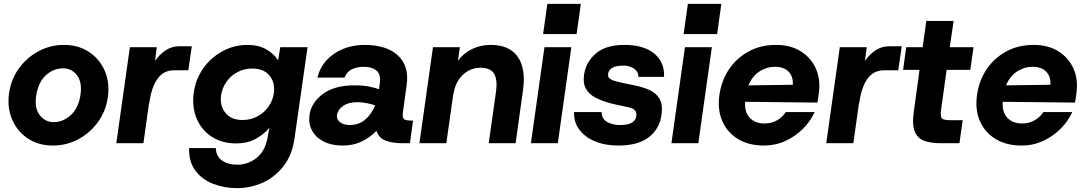

<svg xmlns="http://www.w3.org/2000/svg" viewBox="-20 -740 5603 992"><path d="M253 12Q179 12 124 -24.5Q69 -61 42.5 -123Q16 -185 27 -260Q38 -333 79 -388.5Q120 -444 180.5 -476Q241 -508 310 -508Q385 -508 440 -471.5Q495 -435 521.5 -373.5Q548 -312 537 -237Q527 -165 485.5 -108.5Q444 -52 383.5 -20Q323 12 253 12ZM258 -109Q306 -109 346 -145.5Q386 -182 396 -251Q405 -315 378 -351Q351 -387 305 -387Q257 -387 217.5 -351.5Q178 -316 167 -246Q157 -182 185 -145.5Q213 -109 258 -109Z M581 0 651 -496H790L781 -425Q805 -460 836.5 -480.5Q868 -501 906 -501H971L953 -377H881Q825 -377 793.5 -332.5Q762 -288 751 -206L750 -207L721 0Z M1204 232Q1140 232 1083 210.5Q1026 189 990.5 143Q955 97 957 25H1095Q1097 69 1128 90Q1159 111 1206 111Q1261 111 1305 76.5Q1349 42 1362 -27L1372 -80Q1344 -46 1301 -22.5Q1258 1 1200 1Q1127 1 1074 -33.5Q1021 -68 996 -127.5Q971 -187 981 -261Q991 -332 1030.5 -387.5Q1070 -443 1130 -475.5Q1190 -508 1259 -508Q1316 -508 1356.5 -484.5Q1397 -461 1417 -428L1428 -496H1569L1502 -27Q1490 60 1445.5 117.5Q1401 175 1338 203.5Q1275 232 1204 232ZM1233 -120Q1276 -120 1310.5 -139Q1345 -158 1367.5 -189.5Q1390 -221 1395 -260Q1402 -314 1372 -350Q1342 -386 1283 -386Q1242 -386 1207 -367.5Q1172 -349 1150 -317.5Q1128 -286 1122 -247Q1115 -193 1145 -156.5Q1175 -120 1233 -120Z M1751 12Q1693 12 1652 -9Q1611 -30 1592 -66Q1573 -102 1579 -145Q1588 -210 1648 -254.5Q1708 -299 1811 -299Q1857 -299 1888.5 -292.5Q1920 -286 1938 -279L1942 -308Q1949 -356 1925 -375.5Q1901 -395 1859 -395Q1825 -395 1798 -382Q1771 -369 1760 -339H1620Q1633 -392 1668.5 -430Q1704 -468 1754.5 -488Q1805 -508 1863 -508Q1977 -508 2036 -453.5Q2095 -399 2081 -301L2062 -162Q2058 -133 2066.5 -125Q2075 -117 2107 -117H2114L2098 0H2060Q2007 0 1972 -13.5Q1937 -27 1925 -64Q1894 -31 1850 -9.5Q1806 12 1751 12ZM1721 -146Q1718 -122 1737.5 -108Q1757 -94 1786 -94Q1835 -94 1868 -123Q1901 -152 1918 -196Q1899 -202 1875 -207Q1851 -212 1826 -212Q1780 -212 1752.5 -192.5Q1725 -173 1721 -146Z M2147 0 2217 -496H2356L2346 -426Q2374 -464 2417.5 -486Q2461 -508 2516 -508Q2612 -508 2655 -446.5Q2698 -385 2682 -273L2644 0H2505L2543 -268Q2551 -329 2532.5 -359.5Q2514 -390 2462 -390Q2410 -390 2370.5 -352.5Q2331 -315 2323 -252V-261L2286 0Z M2808 -720H2981L2959 -564H2786ZM2723 0 2793 -496H2932L2862 0Z M3174 12Q3106 12 3053.5 -10Q3001 -32 2972.5 -71Q2944 -110 2946 -161H3088Q3089 -124 3118.5 -109Q3148 -94 3182 -94Q3225 -94 3244.5 -106Q3264 -118 3267 -137Q3271 -158 3261.5 -168.5Q3252 -179 3237 -183Q3222 -187 3207 -190Q3191 -193 3167 -198.5Q3143 -204 3132 -207Q3089 -219 3056 -236Q3023 -253 3007 -282Q2991 -311 2998 -356Q3008 -421 3059.5 -464.5Q3111 -508 3206 -508Q3306 -508 3360 -463.5Q3414 -419 3411 -343H3278Q3279 -369 3256 -385Q3233 -401 3204 -401Q3163 -401 3144 -390Q3125 -379 3122 -359Q3119 -340 3133.5 -331.5Q3148 -323 3173 -317Q3183 -315 3200 -311Q3217 -307 3233.5 -304Q3250 -301 3258 -299Q3299 -291 3333.5 -276Q3368 -261 3386.5 -231.5Q3405 -202 3398 -149Q3389 -76 3333.5 -32Q3278 12 3174 12Z M3534 -720H3707L3685 -564H3512ZM3449 0 3519 -496H3658L3588 0Z M3927 12Q3849 12 3793.5 -21.5Q3738 -55 3712 -114Q3686 -173 3697 -250Q3708 -326 3748 -384Q3788 -442 3849.5 -475Q3911 -508 3989 -508Q4065 -508 4118 -474.5Q4171 -441 4196 -384Q4221 -327 4210 -254Q4209 -247 4207.5 -235Q4206 -223 4203 -210L3830 -214Q3826 -161 3853.5 -131.5Q3881 -102 3930 -102Q3967 -102 3995.5 -119Q4024 -136 4040 -161H4189Q4168 -114 4128.5 -74.5Q4089 -35 4037.5 -11.5Q3986 12 3927 12ZM3985 -395Q3941 -395 3903.5 -370.5Q3866 -346 3847 -299L4076 -302Q4079 -345 4054 -370Q4029 -395 3985 -395Z M4249 0 4319 -496H4458L4449 -425Q4473 -460 4504.5 -480.5Q4536 -501 4574 -501H4639L4621 -377H4549Q4493 -377 4461.5 -332.5Q4430 -288 4419 -206L4418 -207L4389 0Z M4840 0Q4788 0 4754 -13Q4720 -26 4706 -61Q4692 -96 4701 -161L4731 -379H4646L4662 -496H4747L4766 -632H4907L4887 -496H5010L4993 -379H4871L4842 -171Q4838 -137 4847 -128Q4856 -119 4891 -119H4954L4937 0Z M5258 12Q5180 12 5124.5 -21.5Q5069 -55 5043 -114Q5017 -173 5028 -250Q5039 -326 5079 -384Q5119 -442 5180.5 -475Q5242 -508 5320 -508Q5396 -508 5449 -474.5Q5502 -441 5527 -384Q5552 -327 5541 -254Q5540 -247 5538.5 -235Q5537 -223 5534 -210L5161 -214Q5157 -161 5184.5 -131.5Q5212 -102 5261 -102Q5298 -102 5326.5 -119Q5355 -136 5371 -161H5520Q5499 -114 5459.5 -74.5Q5420 -35 5368.5 -11.5Q5317 12 5258 12ZM5316 -395Q5272 -395 5234.5 -370.5Q5197 -346 5178 -299L5407 -302Q5410 -345 5385 -370Q5360 -395 5316 -395Z"/></svg>

Font: Host Grotesk Black
Style: Italic
Weight: 900
Italic angle: -8°
Designer: Doğukan Karapınar based on Poppins by Indian Type Foundry, Jonny Pinhorn
Foundry: Element Type
Version: Version 1.000; ttfautohint (v1.8.4.7-5d5b);gftools[0.9.33]